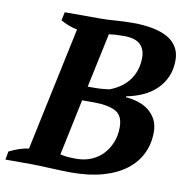

<svg xmlns="http://www.w3.org/2000/svg" viewBox="-104 -782 837 865"><g transform="rotate(10 314.5 -349.0)"><path d="M316 -387Q333 -387 350.5 -388.5Q368 -390 383 -392Q443 -415 473 -458Q503 -501 503 -558Q503 -597 480 -618.5Q457 -640 405 -640Q384 -640 367.5 -639Q351 -638 337 -636L284 -387ZM290 -58Q327 -58 358 -71Q389 -84 411 -107.5Q433 -131 445.5 -162.5Q458 -194 458 -231Q458 -286 422.5 -304Q387 -322 323 -322H270L216 -65Q229 -62 244 -60Q259 -58 290 -58ZM-24 1 -17 -37Q5 -48 28 -56Q51 -64 72 -66L192 -632Q172 -636 152 -643.5Q132 -651 116 -661L124 -699H283Q321 -699 356.5 -702Q392 -705 436 -705Q484 -705 524 -697.5Q564 -690 592.5 -674.5Q621 -659 637 -633.5Q653 -608 653 -572Q653 -530 638.5 -497Q624 -464 598.5 -439Q573 -414 538 -398Q503 -382 462 -374V-370Q489 -368 516 -360Q543 -352 564.5 -336Q586 -320 599.5 -295.5Q613 -271 613 -237Q613 -183 591.5 -138.5Q570 -94 528 -61.5Q486 -29 423 -11Q360 7 277 7Q256 7 231.5 6Q207 5 182 4Q157 3 134 2Q111 1 95 1Z"/></g></svg>

Font: PTSerif
Style: Bold Italic
Weight: 700
Italic angle: -12°
Designer: A.Korolkova, O.Umpeleva, V.Yefimov
Foundry: ParaType Ltd
Version: Version 1.000W OFL; ttfautohint (v1.2) -l 8 -r 50 -G 200 -x 